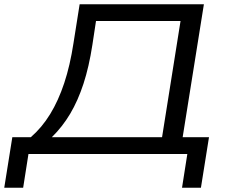

<svg xmlns="http://www.w3.org/2000/svg" viewBox="-61 -725 1060 904"><path d="M-41 159 -3 -79H84Q136 -124 175 -187.5Q214 -251 241.5 -334Q269 -417 285 -522L314 -705H899L799 -79H923L885 159H796L821 0H73L48 159ZM183 -79H702L789 -626H391L374 -514Q358 -410 332 -330.5Q306 -251 269.5 -189.5Q233 -128 183 -79Z"/></svg>

Font: Nunito Sans 10pt Expanded
Style: Italic
Weight: 400
Width: 7
Italic angle: -9°
Designer: Vernon Adams
Foundry: Vernon Adams
Version: Version 3.101;gftools[0.9.27]